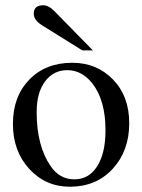

<svg xmlns="http://www.w3.org/2000/svg" viewBox="-20 -698 540 728"><path d="M332 -507H292L138 -603Q108 -622 108 -646Q108 -678 144 -678Q165 -678 187 -655ZM470 -231Q470 -126 407.5 -58Q345 10 245 10Q153 10 91 -57.5Q29 -125 29 -228Q29 -332 91 -396Q153 -460 254 -460Q347 -460 408.5 -396.5Q470 -333 470 -231ZM380 -204Q380 -318 330 -382Q290 -432 235 -432Q183 -432 151 -389.5Q119 -347 119 -273Q119 -145 172 -68Q206 -18 262 -18Q317 -18 348.5 -67.5Q380 -117 380 -204Z"/></svg>

Font: STIX MathJax Latin
Style: Regular
Weight: 400
Designer: MicroPress Inc., with final additions and corrections provided by Coen Hoffman, Elsevier (retired)
Version: Version 1.1.1